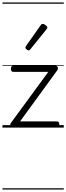

<svg xmlns="http://www.w3.org/2000/svg" viewBox="-20 -1030 535 1550"><path d="M86 0Q68 0 64.5 -13.5Q61 -27 67 -36L370 -450H88Q78 -450 73 -455.5Q68 -461 68 -475Q68 -488 73 -494Q78 -500 88 -500H427Q436 -500 441.5 -494Q447 -488 447.5 -479.5Q448 -471 442 -462L142 -50H439Q449 -50 454 -44Q459 -38 459 -23Q459 -11 454 -5.5Q449 0 439 0ZM211 -623Q204 -623 194.5 -631Q185 -639 185 -647Q185 -649 186.5 -651.5Q188 -654 190 -659L309 -827Q312 -832 316 -834.5Q320 -837 325 -837Q332 -837 340.5 -832Q349 -827 355.5 -820.5Q362 -814 362 -808Q362 -803 360.5 -800.5Q359 -798 355 -793L225 -632Q218 -623 211 -623ZM0 490H495V500H0ZM0 -20H495V0H0ZM0 -505H495V-500H0ZM0 -1010H495V-1000H0Z"/></svg>

Font: Playwrite NG Modern Guides
Style: Regular
Weight: 400
Designer: Veronika Burian, José Scaglione
Foundry: TypeTogether
Version: Version 1.003